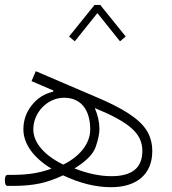

<svg xmlns="http://www.w3.org/2000/svg" viewBox="-31 -759 702 784"><path d="M251 -609.9 274.4 -590.3 366.7 -705.6 459 -590.3 482.4 -609.9 378.4 -738.8H355ZM0 -44.9C-7.3 -44.9 -11.2 -37.6 -11.2 -22.5C-11.2 -7.3 -7.3 0 0 0H25.4C65.4 0 100.6 -3.4 130.9 -9.8C161.1 -16.1 192.9 -27.3 226.6 -43C294.9 -10.7 360.4 5.4 422.4 5.4C529.3 5.4 590.8 -49.3 590.8 -141.6C590.8 -172.9 583.5 -200.7 568.4 -225.6C538.1 -274.4 470.2 -317.9 352.5 -366.7L115.2 -468.3L97.7 -427.7L186.5 -389.6V-384.8C150.4 -376.5 121.1 -357.9 98.6 -329.1C75.7 -300.3 64.5 -267.6 64.5 -231C64.5 -171.9 105.5 -114.7 179.2 -70.3C153.3 -61 128.4 -54.7 104 -50.8C79.1 -46.9 50.3 -44.9 17.6 -44.9ZM227.5 -86.9C149.4 -124.5 105 -177.2 105 -230.5C105 -300.3 163.1 -359.9 230.5 -359.9C298.3 -359.9 337.4 -312.5 337.4 -230C337.4 -173.8 295.9 -120.6 227.5 -86.9ZM272.9 -71.3C320.3 -100.1 349.6 -129.4 359.9 -159.7C370.1 -189.5 375 -213.9 375 -232.4C375 -259.8 368.7 -288.1 356 -317.9C500.5 -258.3 550.3 -212.9 550.3 -142.6C550.3 -73.7 508.3 -39.6 424.3 -39.6C377 -39.6 326.7 -50.3 272.9 -71.3Z"/></svg>

Font: Estedad ExtraLight
Style: Regular
Weight: 200
Designer: Amin Abedi
Version: Version 7.3